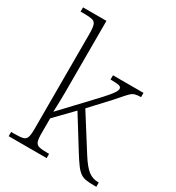

<svg xmlns="http://www.w3.org/2000/svg" viewBox="-181 -871 900 981"><g transform="rotate(30 268.5 -380.0)"><path d="M20 0V-25H38Q72 -25 88.5 -29Q105 -33 110.5 -48.5Q116 -64 116 -98V-659Q116 -695 110.5 -711Q105 -727 89.5 -731Q74 -735 46 -735H20V-760H158V-374Q158 -356 158 -336Q158 -316 157.5 -296.5Q157 -277 156.5 -258Q156 -239 155 -222L300 -376Q340 -418 359 -440.5Q378 -463 384 -474Q390 -485 390 -492Q390 -505 374.5 -508Q359 -511 326 -511V-536H506V-511Q486 -511 473 -507.5Q460 -504 450 -495Q440 -486 426 -470Q412 -454 390 -429L288 -319L415 -118Q449 -64 475 -44.5Q501 -25 533 -25H537V0H523Q495 0 476 -3Q457 -6 442 -16.5Q427 -27 411 -48.5Q395 -70 372 -107L259 -289L158 -185V-97Q158 -63 163.5 -48Q169 -33 186 -29Q203 -25 236 -25H244V0Z"/></g></svg>

Font: Noto Serif Armenian ExtraLight
Style: Regular
Weight: 250
Version: Version 2.007